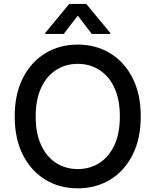

<svg xmlns="http://www.w3.org/2000/svg" viewBox="-20 -969 808 998"><path d="M711.6 -363.6Q711.6 -247.5 669 -163.7Q626.4 -79.9 552.4 -35Q478.3 9.9 384.2 9.9Q289.8 9.9 215.7 -35Q141.7 -79.9 99.1 -163.7Q56.5 -247.5 56.5 -363.6Q56.5 -480.1 99.1 -563.7Q141.7 -647.4 215.7 -692.3Q289.8 -737.2 384.2 -737.2Q478.3 -737.2 552.4 -692.3Q626.4 -647.4 669 -563.7Q711.6 -480.1 711.6 -363.6ZM603 -363.6Q603 -452.4 574.4 -513.3Q545.8 -574.2 496.3 -605.6Q446.7 -637.1 384.2 -637.1Q321.7 -637.1 272.2 -605.6Q222.7 -574.2 194.1 -513.3Q165.5 -452.4 165.5 -363.6Q165.5 -275.2 194.1 -214.1Q222.7 -153.1 272.2 -121.6Q321.7 -90.2 384.2 -90.2Q446.7 -90.2 496.3 -121.6Q545.8 -153.1 574.4 -214.1Q603 -275.2 603 -363.6ZM311.1 -792.6H215.2V-797.9L339.8 -948.5H428.3L553.3 -797.9V-792.6H457L384.2 -887.8Z"/></svg>

Font: Inter Zeller Medium
Style: Regular
Weight: 500
Designer: Rasmus Andersson; Joe Bland
Foundry: zeller
Version: Version 3.015;git-dec3a8cb1